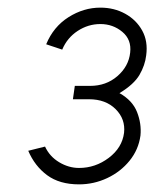

<svg xmlns="http://www.w3.org/2000/svg" viewBox="-20 -725 408 503"><path d="M187 -242Q136 -242 103.5 -266Q71 -290 54 -330L98 -341Q110 -315 135 -300Q160 -285 187 -285Q230 -285 265 -311.5Q300 -338 305 -377Q309 -413 283 -439Q257 -465 213 -465H171L176 -500H216Q258 -500 287.5 -525.5Q317 -551 321 -587Q325 -621 300.5 -641.5Q276 -662 243 -662Q211 -662 183.5 -644Q156 -626 143 -595L101 -609Q120 -655 159.5 -680Q199 -705 243 -705Q279 -705 308 -689Q337 -673 352.5 -645Q368 -617 363 -580Q360 -554 345.5 -529Q331 -504 293 -481Q327 -462 339 -431.5Q351 -401 348 -370Q343 -333 319.5 -304Q296 -275 261 -258.5Q226 -242 187 -242Z"/></svg>

Font: Kulim Park Light
Style: Italic
Weight: 300
Italic angle: -8°
Designer: Noponies / Dale Sattler
Foundry: Noponies
Version: Version 1.000; ttfautohint (v1.8.3)